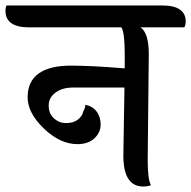

<svg xmlns="http://www.w3.org/2000/svg" viewBox="-73 -676 699 702"><path d="M378 -107 382 -356H195Q155 -356 130 -337.5Q105 -319 105 -290Q105 -261 124 -243.5Q143 -226 169 -226Q195 -226 211.5 -238.5Q228 -251 232 -270Q239 -281 239 -293Q265 -288 280 -268.5Q295 -249 295 -220.5Q295 -192 272.5 -170.5Q250 -149 210 -149Q147 -149 87.5 -206Q28 -263 28 -320.5Q28 -378 68 -407Q108 -436 185.5 -436Q263 -436 383 -426V-481Q383 -556 371 -576H33Q-53 -576 -53 -637Q-53 -648 -49 -656H520Q606 -656 606 -597Q606 -586 601 -576H441Q471 -555 471 -478L467 -91Q467 -19 479 1Q467 6 451 6Q378 6 378 -107Z"/></svg>

Font: Laila Medium
Style: Regular
Weight: 500
Designer: Hitesh Malaviya
Foundry: Indian Type Foundry
Version: Version 1.302;PS 1.0;hotconv 1.0.78;makeotf.lib2.5.61930; tt